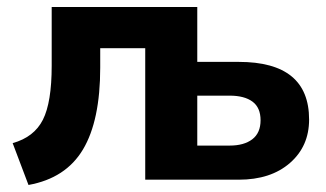

<svg xmlns="http://www.w3.org/2000/svg" viewBox="-20 -511 927 546"><path d="M61 15 16 -104Q77 -121 102 -170.5Q127 -220 127 -324V-491H541V-335H659Q859 -335 859 -171Q859 -95 804.5 -47.5Q750 0 659 0H393V-374H265V-319Q265 -168 216 -86Q167 -4 61 15ZM541 -97H633Q674 -97 697.5 -115Q721 -133 721 -169Q721 -205 698 -222Q675 -239 633 -239H541Z"/></svg>

Font: Nunito Sans ExtraBold
Style: Regular
Weight: 800
Designer: Vernon Adams
Foundry: Vernon Adams
Version: Version 3.101; ttfautohint (v1.8.4.7-5d5b);gftools[0.9.27]